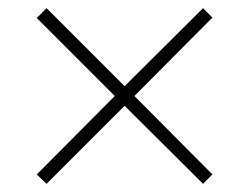

<svg xmlns="http://www.w3.org/2000/svg" viewBox="-20 -588 610 470"><path d="M477 -568 285 -377 94 -568 70 -544 261 -353 70 -161 94 -138 285 -329 477 -138 500 -161 309 -353 500 -545Z"/></svg>

Font: Noto Sans Myanmar UI ExtraLight
Style: Regular
Weight: 200
Designer: Monotype Design Team
Foundry: Monotype Imaging Inc.
Version: Version 2.103